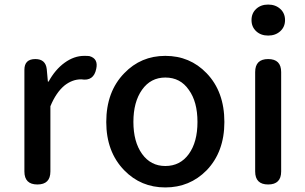

<svg xmlns="http://www.w3.org/2000/svg" viewBox="-20 -809 1339 842"><path d="M144 0Q87 0 87 -57V-275V-503Q87 -550 135 -550Q180 -550 185 -506L190 -451H193Q222 -504 263.5 -534Q305 -564 349 -564Q365 -564 372 -563Q412 -552 402 -507Q391 -452 337 -461Q336 -461 335 -461Q298 -461 264 -435Q226 -404 201 -343V-57Q201 0 144 0Z M705 13Q598 13 525 -62Q446 -143 446 -274Q446 -407 525 -488Q598 -564 705 -564Q813 -564 886 -488Q964 -407 964 -274Q964 -143 886 -62Q812 13 705 13ZM705 -81Q770 -81 808 -133.5Q846 -186 846 -274Q846 -363 808 -415Q771 -469 705 -469Q641 -469 603 -415.5Q565 -362 565 -274.5Q565 -187 603 -134Q641 -81 705 -81Z M1156 0Q1099 0 1099 -57V-493Q1099 -550 1156 -550Q1213 -550 1213 -493V-275V-57Q1213 0 1156 0ZM1156 -653Q1124 -653 1103.5 -672Q1083 -691 1083 -721Q1083 -751 1103.5 -770Q1124 -789 1156 -789Q1188 -789 1209 -770Q1230 -751 1230 -721Q1230 -691 1209 -672Q1188 -653 1156 -653Z"/></svg>

Font: GenSenRounded TW M
Style: Regular
Weight: 500
Version: Version 1.501;PS 1;hotconv 16.6.51;makeotf.lib2.5.65220